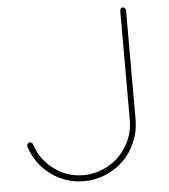

<svg xmlns="http://www.w3.org/2000/svg" viewBox="-51 -746 696 792"><g transform="rotate(-5 297.0 -350.0)"><path d="M44.9 -162.1Q43 -166.5 45.2 -171.6Q47.4 -176.8 51.8 -178.2Q64 -181.2 68.8 -169.9Q88.4 -106.4 143.1 -65.7Q197.8 -24.9 266.1 -24.9Q322.8 -25.9 370.6 -53.7Q418.5 -81.5 446.5 -129.4Q474.6 -177.2 475.1 -233.9V-687Q475.1 -692.4 478.3 -696.3Q481.4 -700.2 485.8 -700.2Q491.7 -700.2 495.4 -696.3Q499 -692.4 499 -687V-233.9Q499 -186.5 480.7 -143.1Q462.4 -99.6 431.2 -68.4Q399.9 -37.1 356.7 -18.6Q313.5 0 266.1 0Q189 0 128.2 -45.2Q67.4 -90.3 44.9 -162.1Z"/></g></svg>

Font: Quicksand
Style: Light
Weight: 300
Designer: Andrew Paglinawan
Foundry: Andrew Paglinawan
Version: 1.002